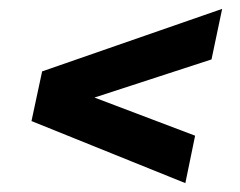

<svg xmlns="http://www.w3.org/2000/svg" viewBox="-20 -470 542 433"><path d="M398 -57 51 -197 75 -309 481 -450 457 -336 193 -250 420 -164Z"/></svg>

Font: Saira SemiCondensed
Style: Bold Italic
Weight: 700
Width: 4
Italic angle: -12°
Designer: Hector Gatti with collaboration of the Omnibus-Type team
Foundry: Omnibus-Type
Version: Version 1.101